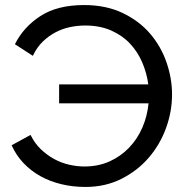

<svg xmlns="http://www.w3.org/2000/svg" viewBox="-20 -734 741 760"><path d="M318 6Q268 6 222.5 -5Q177 -16 139.5 -37Q102 -58 73 -88.5Q44 -119 26 -159L101 -200Q117 -167 141.5 -143.5Q166 -120 194.5 -104.5Q223 -89 254 -82Q285 -75 314 -75Q369 -75 413.5 -95Q458 -115 491 -149.5Q524 -184 543.5 -229Q563 -274 568 -325H214V-400H567Q561 -445 543 -487Q525 -529 494.5 -561.5Q464 -594 419.5 -613.5Q375 -633 317 -633Q288 -633 258.5 -627Q229 -621 201.5 -607Q174 -593 150 -570Q126 -547 110 -513L39 -559Q73 -627 140 -670.5Q207 -714 313 -714Q399 -714 464.5 -683Q530 -652 573.5 -601.5Q617 -551 639 -487.5Q661 -424 661 -360Q661 -292 637 -226.5Q613 -161 568.5 -109.5Q524 -58 460.5 -26Q397 6 318 6Z"/></svg>

Font: Boldmen Medium
Style: Regular
Weight: 400
Designer: Matt McInerney, Pablo Impallari, Rodrigo Fuenzalida
Foundry: LIVING CONCEPT
Version: Version 1.000